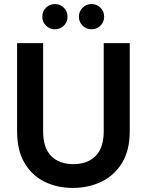

<svg xmlns="http://www.w3.org/2000/svg" viewBox="-20 -912 721 944"><path d="M338 12Q261 12 199 -18.5Q137 -49 100.5 -111Q64 -173 64 -268V-700H192V-267Q192 -185 231.5 -145Q271 -105 341 -105Q410 -105 450 -145Q490 -185 490 -267V-700H618V-268Q618 -173 580 -111Q542 -49 478.5 -18.5Q415 12 338 12ZM430 -768Q404 -768 386 -786Q368 -804 368 -830Q368 -856 386 -874Q404 -892 430 -892Q456 -892 474 -874Q492 -856 492 -830Q492 -804 474 -786Q456 -768 430 -768ZM250 -768Q224 -768 206 -786Q188 -804 188 -830Q188 -856 206 -874Q224 -892 250 -892Q276 -892 294 -874Q312 -856 312 -830Q312 -804 294 -786Q276 -768 250 -768Z"/></svg>

Font: DeepMind Sans
Style: Bold
Weight: 700
Designer: Jonny Pinhorn / Modifications: Colophon Foundry
Foundry: Colophon Foundry
Version: Version 1.002; ttfautohint (v1.8.2)